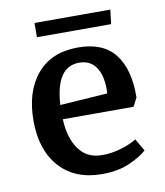

<svg xmlns="http://www.w3.org/2000/svg" viewBox="-75 -695 663 770"><g transform="rotate(-10 256.5 -310.0)"><path d="M45 -245Q45 -365 104 -435Q163 -505 271 -505Q374 -505 422 -442.5Q470 -380 468 -267L450 -232H162Q165 -156 198 -109.5Q231 -63 293 -63Q333 -63 372 -75Q411 -87 434 -102L463 -52Q441 -31 393.5 -9.5Q346 12 280 12Q169 12 107 -57.5Q45 -127 45 -245ZM355 -303Q356 -309 356 -321Q356 -378 333 -411Q310 -444 265 -444Q171 -444 162 -290ZM117 -632H426L419 -574H117Z"/></g></svg>

Font: Andada Pro SemiBold
Style: Regular
Weight: 600
Designer: Carolina Giovagnoli
Foundry: Huerta Tipografica
Version: Version 3.005